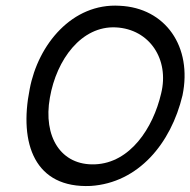

<svg xmlns="http://www.w3.org/2000/svg" viewBox="-20 -624 660 666"><path d="M83 -315C45 -125 101 30 295 21C460 10 573 -126 613 -293C648 -462 554 -597 395 -604C231 -614 112 -470 83 -315ZM153 -285C176 -418 263 -535 382 -529C499 -523 568 -418 539 -300C511 -179 431 -59 310 -54C191 -49 129 -150 153 -285Z"/></svg>

Font: Snowfall
Style: Obl
Weight: 400
Designer: Jasper
Foundry: Cannot Into Space Fonts
Version: Version 0.9